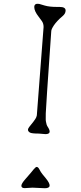

<svg xmlns="http://www.w3.org/2000/svg" viewBox="-20 -892 433 1026"><path d="M222.7 -175.3 187.5 -178.2Q149.4 -178.2 140.1 -183.6Q121.1 -194.8 136.2 -213.6Q151.4 -232.4 158.4 -241.5Q165.5 -250.5 168.9 -256.3Q174.8 -265.1 176.8 -275.4L212.9 -747.6Q212.9 -766.1 204.1 -778.8Q195.3 -791.5 186.5 -802.7Q163.1 -832.5 163.1 -854Q163.1 -875.5 189.5 -871.1L219.2 -862.3Q243.7 -855 284.2 -855H297.9Q314.5 -855 322.5 -850.3Q330.6 -845.7 330.6 -835.9Q330.6 -819.3 314.5 -805.9Q298.3 -792.5 286.9 -780Q275.4 -767.6 268.1 -756.8Q253.9 -735.4 253.9 -725.1Q224.6 -306.6 224.6 -286.6Q224.6 -266.6 224.4 -257.8Q224.1 -249 225.6 -241.7Q228 -225.1 234.4 -215.3Q261.2 -175.3 222.7 -175.3ZM112.3 113.3Q94.2 113.3 94.2 100.6Q94.2 89.4 115.5 65.2Q136.7 41 145.3 30.8Q153.8 20.5 159.2 13.7Q170.9 0 175.8 0Q184.1 0 190.9 13.9Q197.8 27.8 206.8 38.8Q215.8 49.8 224.6 60.5Q268.1 113.8 219.7 113.8L153.3 110.8Z"/></svg>

Font: Snowburst One
Style: Regular
Weight: 400
Designer: Annet Stirling
Foundry: Annet Stirling
Version: Version 1.001